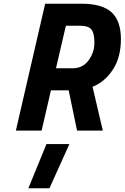

<svg xmlns="http://www.w3.org/2000/svg" viewBox="-20 -700 668 1029"><path d="M245 309C245 309 352 72 352 72C352 72 229 72 229 72C229 72 132 309 132 309C132 309 245 309 245 309ZM222 -680C222 -680 65 0 65 0C65 0 203 0 203 0C203 0 253 -216 253 -216C253 -216 348 -216 348 -216C348 -216 393 0 393 0C393 0 531 0 531 0C531 0 476 -235 476 -235C476 -235 476 -235 476 -235C520 -252 556 -283 585 -327C614 -371 628 -426 628 -491C628 -556 611 -604 577 -635C543 -665 490 -680 418 -680C418 -680 222 -680 222 -680ZM369 -334C369 -334 280 -334 280 -334C280 -334 333 -562 333 -562C333 -562 410 -562 410 -562C410 -562 410 -562 410 -562C438 -562 458 -556 469 -543C480 -530 486 -507 486 -472C486 -437 476 -406 455 -377C434 -348 405 -334 369 -334Z"/></svg>

Font: My Font
Style: Bold Italic
Weight: 500
Version: Version 0.001